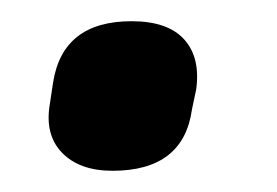

<svg xmlns="http://www.w3.org/2000/svg" viewBox="-20 -153 261 181"><path d="M86 8Q55 8 38.5 -9Q22 -26 27 -55L30 -75Q39 -133 104 -133Q138 -133 153.5 -116Q169 -99 165 -69L161 -50Q153 8 86 8Z"/></svg>

Font: Sofia Sans Condensed
Style: Bold Italic
Weight: 700
Italic angle: -9°
Version: Version 4.100